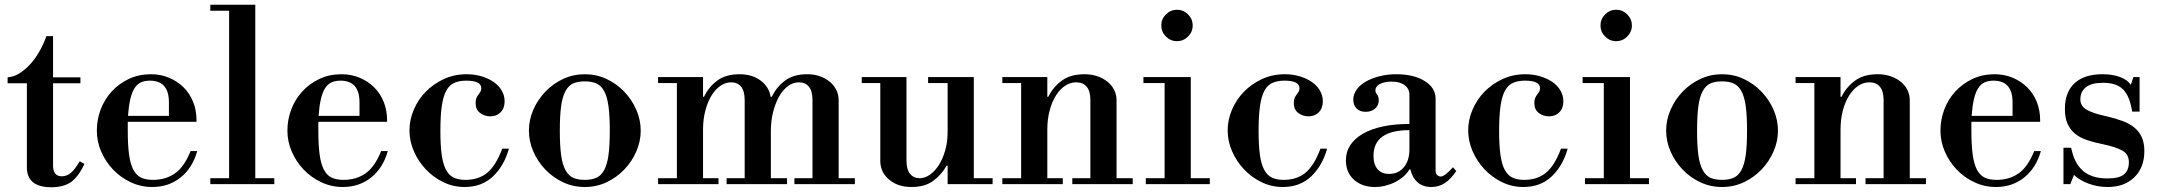

<svg xmlns="http://www.w3.org/2000/svg" viewBox="-20 -774 9078 807"><path d="M196 13Q93 13 93 -71V-424H12V-449Q38 -451 62 -466Q86 -481 107 -504Q128 -527 145.5 -557.5Q163 -588 175 -622H203V-449H318V-424H203V-78Q203 -33 240 -33Q261 -33 278 -47.5Q295 -62 315 -96L335 -85Q309 -30 278 -8.5Q247 13 196 13Z M517 -262V-225Q517 -164 522.5 -124Q528 -84 540.5 -60.5Q553 -37 573 -27.5Q593 -18 623 -18Q676 -18 715 -45Q754 -72 781 -139H809Q789 -68 739 -28Q689 12 620 12Q572 12 529.5 -8Q487 -28 455.5 -61Q424 -94 405.5 -136.5Q387 -179 387 -225Q387 -271 403 -313.5Q419 -356 449 -389Q479 -422 521 -442Q563 -462 615 -462Q655 -462 690 -447.5Q725 -433 751 -407.5Q777 -382 791.5 -346.5Q806 -311 806 -268V-262ZM690 -344Q690 -435 610 -435Q588 -435 572 -427.5Q556 -420 545 -402.5Q534 -385 527.5 -356.5Q521 -328 518 -287H690Z M864 -754H1053V-25H1133V0H864V-25H943V-729H864Z M1318 -262V-225Q1318 -164 1323.5 -124Q1329 -84 1341.5 -60.5Q1354 -37 1374 -27.5Q1394 -18 1424 -18Q1477 -18 1516 -45Q1555 -72 1582 -139H1610Q1590 -68 1540 -28Q1490 12 1421 12Q1373 12 1330.5 -8Q1288 -28 1256.5 -61Q1225 -94 1206.5 -136.5Q1188 -179 1188 -225Q1188 -271 1204 -313.5Q1220 -356 1250 -389Q1280 -422 1322 -442Q1364 -462 1416 -462Q1456 -462 1491 -447.5Q1526 -433 1552 -407.5Q1578 -382 1592.5 -346.5Q1607 -311 1607 -268V-262ZM1491 -344Q1491 -435 1411 -435Q1389 -435 1373 -427.5Q1357 -420 1346 -402.5Q1335 -385 1328.5 -356.5Q1322 -328 1319 -287H1491Z M1940 -435Q1911 -435 1890 -426Q1869 -417 1856 -393.5Q1843 -370 1837 -329Q1831 -288 1831 -224Q1831 -163 1836.5 -123.5Q1842 -84 1854.5 -60.5Q1867 -37 1887 -27.5Q1907 -18 1936 -18Q1991 -18 2027.5 -47.5Q2064 -77 2091 -149H2119Q2099 -77 2052 -32.5Q2005 12 1933 12Q1885 12 1843 -8.5Q1801 -29 1769.5 -62.5Q1738 -96 1719.5 -138.5Q1701 -181 1701 -226Q1701 -270 1719 -312.5Q1737 -355 1769 -388Q1801 -421 1845 -441.5Q1889 -462 1941 -462Q1974 -462 2003 -453.5Q2032 -445 2054 -430Q2076 -415 2088.5 -394Q2101 -373 2101 -348Q2101 -319 2084 -302Q2067 -285 2041 -285Q2017 -285 1998 -299Q1979 -313 1979 -341Q1979 -354 1982.5 -362Q1986 -370 1990.5 -376Q1995 -382 1999 -388Q2003 -394 2003 -403Q2003 -435 1940 -435Z M2203 -225Q2203 -270 2221.5 -312.5Q2240 -355 2272 -388.5Q2304 -422 2346.5 -442Q2389 -462 2438 -462Q2487 -462 2529.5 -442Q2572 -422 2604 -388.5Q2636 -355 2654.5 -312.5Q2673 -270 2673 -225Q2673 -180 2654.5 -137.5Q2636 -95 2604 -61.5Q2572 -28 2529.5 -8Q2487 12 2438 12Q2389 12 2346.5 -8Q2304 -28 2272 -61.5Q2240 -95 2221.5 -137.5Q2203 -180 2203 -225ZM2333 -225Q2333 -162 2338.5 -122Q2344 -82 2357 -58.5Q2370 -35 2389.5 -26.5Q2409 -18 2438 -18Q2466 -18 2486 -26.5Q2506 -35 2519 -58.5Q2532 -82 2537.5 -122Q2543 -162 2543 -225Q2543 -288 2537.5 -328Q2532 -368 2519 -391.5Q2506 -415 2486 -423.5Q2466 -432 2438 -432Q2409 -432 2389.5 -423.5Q2370 -415 2357 -391.5Q2344 -368 2338.5 -328Q2333 -288 2333 -225Z M2746 -450H2935V-367H2939Q2959 -409 2995 -435.5Q3031 -462 3088 -462Q3142 -462 3177.5 -435Q3213 -408 3219 -367H3224Q3244 -409 3280 -435.5Q3316 -462 3373 -462Q3402 -462 3426 -453.5Q3450 -445 3467.5 -430.5Q3485 -416 3495 -396Q3505 -376 3505 -353V-25H3573V0H3319V-25H3395V-353Q3395 -391 3380 -409.5Q3365 -428 3338 -428Q3314 -428 3292.5 -412.5Q3271 -397 3255 -369Q3239 -341 3229.5 -303.5Q3220 -266 3220 -222V-25H3288V0H3034V-25H3110V-353Q3110 -391 3095 -409.5Q3080 -428 3053 -428Q3029 -428 3007.5 -413Q2986 -398 2970 -371.5Q2954 -345 2944.5 -308.5Q2935 -272 2935 -230V-25H3000V0H2746V-25H2825V-425H2746Z M4073 -25H4152V0H3963V-78H3959Q3937 -39 3902 -13.5Q3867 12 3811 12Q3753 12 3716.5 -19.5Q3680 -51 3680 -97V-425H3602V-450H3790V-100Q3790 -62 3805 -43.5Q3820 -25 3846 -25Q3868 -25 3889 -40Q3910 -55 3926.5 -81Q3943 -107 3953 -142.5Q3963 -178 3963 -219V-425H3881V-450H4073Z M4193 -450H4382V-367H4386Q4407 -409 4443.5 -435.5Q4480 -462 4538 -462Q4568 -462 4592.5 -453.5Q4617 -445 4635 -430.5Q4653 -416 4663 -396Q4673 -376 4673 -353V-25H4741V0H4487V-25H4563V-353Q4563 -391 4547.5 -409.5Q4532 -428 4503 -428Q4478 -428 4456 -413Q4434 -398 4417.5 -371.5Q4401 -345 4391.5 -308.5Q4382 -272 4382 -230V-25H4447V0H4193V-25H4272V-425H4193Z M4786 -450H4985V-25H5065V0H4796V-25H4875V-425H4786ZM4861 -667Q4861 -694 4880.5 -713.5Q4900 -733 4927 -733Q4954 -733 4973.5 -713.5Q4993 -694 4993 -667Q4993 -640 4973.5 -620.5Q4954 -601 4927 -601Q4900 -601 4880.5 -620.5Q4861 -640 4861 -667Z M5379 -435Q5350 -435 5329 -426Q5308 -417 5295 -393.5Q5282 -370 5276 -329Q5270 -288 5270 -224Q5270 -163 5275.5 -123.5Q5281 -84 5293.5 -60.5Q5306 -37 5326 -27.5Q5346 -18 5375 -18Q5430 -18 5466.5 -47.5Q5503 -77 5530 -149H5558Q5538 -77 5491 -32.5Q5444 12 5372 12Q5324 12 5282 -8.5Q5240 -29 5208.5 -62.5Q5177 -96 5158.5 -138.5Q5140 -181 5140 -226Q5140 -270 5158 -312.5Q5176 -355 5208 -388Q5240 -421 5284 -441.5Q5328 -462 5380 -462Q5413 -462 5442 -453.5Q5471 -445 5493 -430Q5515 -415 5527.5 -394Q5540 -373 5540 -348Q5540 -319 5523 -302Q5506 -285 5480 -285Q5456 -285 5437 -299Q5418 -313 5418 -341Q5418 -354 5421.5 -362Q5425 -370 5429.5 -376Q5434 -382 5438 -388Q5442 -394 5442 -403Q5442 -435 5379 -435Z M5759 12Q5705 12 5671 -18.5Q5637 -49 5637 -100Q5637 -136 5655.5 -164Q5674 -192 5708.5 -212Q5743 -232 5792.5 -242.5Q5842 -253 5904 -253V-375Q5904 -401 5884 -416Q5864 -431 5829 -431Q5799 -431 5780 -421Q5761 -411 5761 -395Q5761 -384 5768 -376.5Q5775 -369 5775 -352Q5775 -331 5759.5 -317.5Q5744 -304 5720 -304Q5696 -304 5682 -318Q5668 -332 5668 -355Q5668 -377 5682 -397Q5696 -417 5720.5 -431Q5745 -445 5778 -453.5Q5811 -462 5849 -462Q5922 -462 5968 -433.5Q6014 -405 6014 -359V-55Q6014 -45 6020.5 -38.5Q6027 -32 6036 -32Q6052 -32 6087 -71L6101 -55Q6077 -20 6052 -4Q6027 12 5996 12Q5961 12 5938.5 -7.5Q5916 -27 5908 -62H5904Q5895 -46 5879.5 -32.5Q5864 -19 5844.5 -9Q5825 1 5803 6.5Q5781 12 5759 12ZM5819 -43Q5857 -43 5880.5 -71Q5904 -99 5904 -146V-227Q5753 -227 5753 -119Q5753 -83 5770 -63Q5787 -43 5819 -43Z M6390 -435Q6361 -435 6340 -426Q6319 -417 6306 -393.5Q6293 -370 6287 -329Q6281 -288 6281 -224Q6281 -163 6286.5 -123.5Q6292 -84 6304.5 -60.5Q6317 -37 6337 -27.5Q6357 -18 6386 -18Q6441 -18 6477.5 -47.5Q6514 -77 6541 -149H6569Q6549 -77 6502 -32.5Q6455 12 6383 12Q6335 12 6293 -8.5Q6251 -29 6219.5 -62.5Q6188 -96 6169.5 -138.5Q6151 -181 6151 -226Q6151 -270 6169 -312.5Q6187 -355 6219 -388Q6251 -421 6295 -441.5Q6339 -462 6391 -462Q6424 -462 6453 -453.5Q6482 -445 6504 -430Q6526 -415 6538.5 -394Q6551 -373 6551 -348Q6551 -319 6534 -302Q6517 -285 6491 -285Q6467 -285 6448 -299Q6429 -313 6429 -341Q6429 -354 6432.5 -362Q6436 -370 6440.5 -376Q6445 -382 6449 -388Q6453 -394 6453 -403Q6453 -435 6390 -435Z M6632 -450H6831V-25H6911V0H6642V-25H6721V-425H6632ZM6707 -667Q6707 -694 6726.5 -713.5Q6746 -733 6773 -733Q6800 -733 6819.5 -713.5Q6839 -694 6839 -667Q6839 -640 6819.5 -620.5Q6800 -601 6773 -601Q6746 -601 6726.5 -620.5Q6707 -640 6707 -667Z M6983 -225Q6983 -270 7001.5 -312.5Q7020 -355 7052 -388.5Q7084 -422 7126.5 -442Q7169 -462 7218 -462Q7267 -462 7309.5 -442Q7352 -422 7384 -388.5Q7416 -355 7434.5 -312.5Q7453 -270 7453 -225Q7453 -180 7434.5 -137.5Q7416 -95 7384 -61.5Q7352 -28 7309.5 -8Q7267 12 7218 12Q7169 12 7126.5 -8Q7084 -28 7052 -61.5Q7020 -95 7001.5 -137.5Q6983 -180 6983 -225ZM7113 -225Q7113 -162 7118.5 -122Q7124 -82 7137 -58.5Q7150 -35 7169.5 -26.5Q7189 -18 7218 -18Q7246 -18 7266 -26.5Q7286 -35 7299 -58.5Q7312 -82 7317.5 -122Q7323 -162 7323 -225Q7323 -288 7317.5 -328Q7312 -368 7299 -391.5Q7286 -415 7266 -423.5Q7246 -432 7218 -432Q7189 -432 7169.5 -423.5Q7150 -415 7137 -391.5Q7124 -368 7118.5 -328Q7113 -288 7113 -225Z M7527 -450H7716V-367H7720Q7741 -409 7777.5 -435.5Q7814 -462 7872 -462Q7902 -462 7926.5 -453.5Q7951 -445 7969 -430.5Q7987 -416 7997 -396Q8007 -376 8007 -353V-25H8075V0H7821V-25H7897V-353Q7897 -391 7881.5 -409.5Q7866 -428 7837 -428Q7812 -428 7790 -413Q7768 -398 7751.5 -371.5Q7735 -345 7725.5 -308.5Q7716 -272 7716 -230V-25H7781V0H7527V-25H7606V-425H7527Z M8266 -262V-225Q8266 -164 8271.5 -124Q8277 -84 8289.5 -60.5Q8302 -37 8322 -27.5Q8342 -18 8372 -18Q8425 -18 8464 -45Q8503 -72 8530 -139H8558Q8538 -68 8488 -28Q8438 12 8369 12Q8321 12 8278.5 -8Q8236 -28 8204.5 -61Q8173 -94 8154.5 -136.5Q8136 -179 8136 -225Q8136 -271 8152 -313.5Q8168 -356 8198 -389Q8228 -422 8270 -442Q8312 -462 8364 -462Q8404 -462 8439 -447.5Q8474 -433 8500 -407.5Q8526 -382 8540.5 -346.5Q8555 -311 8555 -268V-262ZM8439 -344Q8439 -435 8359 -435Q8337 -435 8321 -427.5Q8305 -420 8294 -402.5Q8283 -385 8276.5 -356.5Q8270 -328 8267 -287H8439Z M8839 12Q8797 12 8759 -2Q8721 -16 8697 -39L8682 0H8653V-153H8685L8690 -134Q8704 -80 8740 -52Q8776 -24 8838 -24Q8888 -24 8908 -41.5Q8928 -59 8928 -92Q8928 -125 8901.5 -140.5Q8875 -156 8818 -168Q8782 -175 8752.5 -185Q8723 -195 8702.5 -211.5Q8682 -228 8670.5 -253Q8659 -278 8659 -316Q8659 -387 8700 -424.5Q8741 -462 8817 -462Q8860 -462 8891.5 -450Q8923 -438 8936 -417L8947 -450H8973V-305H8942L8939 -320Q8928 -376 8900.5 -401Q8873 -426 8819 -426Q8771 -426 8747.5 -407.5Q8724 -389 8724 -356Q8724 -344 8729 -334Q8734 -324 8746.5 -315.5Q8759 -307 8780.5 -299.5Q8802 -292 8835 -285Q8873 -276 8902.5 -265Q8932 -254 8952 -237Q8972 -220 8982.5 -196.5Q8993 -173 8993 -139Q8993 -70 8951 -29Q8909 12 8839 12Z"/></svg>

Font: Libre Bodoni
Style: Regular
Weight: 400
Designer: Pablo Impallari, Rodrigo Fuenzalida
Foundry: Pablo Impallari, Rodrigo Fuenzalida
Version: Version 1.001; ttfautohint (v1.5.65-e2d9)